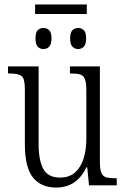

<svg xmlns="http://www.w3.org/2000/svg" viewBox="-20 -835 566 865"><path d="M138 -772V-815H371V-772ZM176 -614Q160 -614 150 -624.5Q140 -635 140 -662Q140 -689 150 -699Q160 -709 176 -709Q191 -709 201.5 -699Q212 -689 212 -662Q212 -635 201.5 -624.5Q191 -614 176 -614ZM332 -614Q317 -614 306.5 -624.5Q296 -635 296 -662Q296 -689 306.5 -699Q317 -709 332 -709Q347 -709 357.5 -699Q368 -689 368 -662Q368 -635 357.5 -624.5Q347 -614 332 -614ZM233 10Q164 10 128 -36Q92 -82 92 -185V-434Q92 -482 76.5 -493Q61 -504 23 -504H16V-536H154V-186Q154 -113 175 -74Q196 -35 251 -35Q292 -35 318 -58Q344 -81 356.5 -120.5Q369 -160 369 -210V-426Q369 -462 362.5 -478.5Q356 -495 341 -499.5Q326 -504 300 -504H295V-536H430V-104Q430 -71 437 -55.5Q444 -40 459 -36Q474 -32 499 -32H506V0H381L373 -81H369Q326 10 233 10Z"/></svg>

Font: Noto Serif Condensed Light
Style: Regular
Weight: 300
Width: 3
Designer: Monotype Design Team
Foundry: Monotype Imaging Inc.
Version: Version 2.013